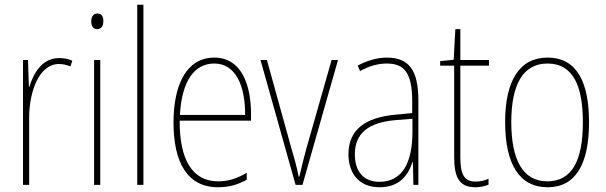

<svg xmlns="http://www.w3.org/2000/svg" viewBox="-20 -780 2556 810"><path d="M229 -535C157 -535 121 -470 104 -414H102L98 -527H77V0H103V-283C103 -394 145 -510 229 -510C248 -510 264 -505 277 -500L285 -524C268 -532 248 -535 229 -535Z M391 -723C371 -723 365 -706 365 -690C365 -672 372 -657 390 -657C408 -657 416 -671 416 -691C416 -707 411 -723 391 -723ZM403 -527H377V0H403Z M585 0V-760H559V0Z M884 -537C767 -537 712 -423 712 -263C712 -97 769 10 900 10C948 10 986 -2 1021 -22V-51C978 -26 943 -15 900 -15C792 -15 737 -106 738 -271H1039V-298C1039 -424 998 -537 884 -537ZM884 -512C975 -512 1015 -417 1014 -295H739C747 -440 801 -512 884 -512Z M1227 0H1256L1406 -527H1379L1271 -148C1260 -108 1252 -74 1243 -35H1240C1232 -75 1223 -109 1211 -148L1106 -527H1079Z M1612 -537C1571 -537 1527 -524 1489 -503L1499 -480C1542 -504 1579 -512 1612 -512C1687 -512 1719 -471 1719 -351V-303L1646 -296C1522 -284 1450 -234 1450 -129C1450 -53 1491 10 1581 10C1667 10 1703 -43 1720 -96H1722L1724 0H1745V-356C1745 -486 1704 -537 1612 -537ZM1646 -273 1720 -279V-220C1719 -98 1680 -13 1581 -13C1515 -13 1477 -55 1477 -129C1477 -219 1536 -263 1646 -273Z M1986 -14C1935 -14 1922 -49 1922 -119V-503H2043V-527H1922V-657H1901L1894 -528L1837 -522V-503H1896V-120C1896 -37 1914 10 1985 10C2009 10 2025 5 2041 -1V-26C2027 -19 2007 -14 1986 -14Z M2465 -264C2465 -428 2417 -537 2290 -537C2172 -537 2111 -440 2111 -265C2111 -88 2171 10 2290 10C2408 10 2465 -87 2465 -264ZM2137 -265C2137 -423 2186 -512 2290 -512C2400 -512 2439 -413 2439 -265C2439 -102 2393 -15 2289 -15C2185 -15 2137 -107 2137 -265Z"/></svg>

Font: Noto Sans Sinhala Condensed Thin
Style: Regular
Weight: 100
Width: 3
Designer: Jelle Bosma - Monotype Design Team
Foundry: Monotype Imaging Inc.
Version: Version 2.006